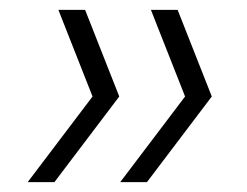

<svg xmlns="http://www.w3.org/2000/svg" viewBox="-20 -481 499 388"><path d="M223 -113 354 -286 285 -461H339L408 -286L277 -113ZM36 -113 167 -286 98 -461H152L221 -286L90 -113Z"/></svg>

Font: Gantari Light
Style: Italic
Weight: 300
Italic angle: -10°
Version: Version 1.000